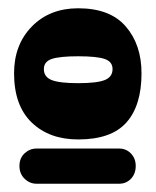

<svg xmlns="http://www.w3.org/2000/svg" viewBox="-20 -764 378 464"><path d="M169 -427Q99 -427 56.5 -468Q14 -509 14 -587Q14 -656 57 -700Q100 -744 169 -744Q246 -744 284 -700Q322 -656 322 -587Q322 -509 285.5 -468Q249 -427 169 -427ZM86 -597Q86 -578 105 -570.5Q124 -563 169 -563Q214 -563 233 -570.5Q252 -578 252 -597Q252 -615 233 -621.5Q214 -628 169 -628Q124 -628 105 -621.5Q86 -615 86 -597ZM68 -320Q52 -320 39.5 -332Q27 -344 27 -363Q27 -382 39.5 -393.5Q52 -405 68 -405H268Q285 -405 296.5 -393Q308 -381 308 -363Q308 -344 296.5 -332Q285 -320 268 -320Z"/></svg>

Font: Bagel Fat One
Style: Regular
Weight: 400
Designer: Kyung-won Kim
Foundry: JAMO
Version: Version 1.000; ttfautohint (v1.8.4.7-5d5b);gftools[0.9.28]